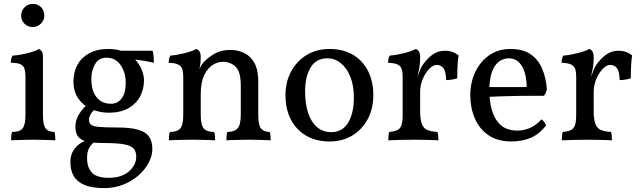

<svg xmlns="http://www.w3.org/2000/svg" viewBox="-20 -719 3293 988"><path d="M37 3Q37 -7 38 -18.5Q39 -30 42 -40Q82 -40 96.5 -58.5Q111 -77 111 -127V-325Q111 -348 106.5 -364Q102 -380 86 -388Q70 -396 36 -396Q36 -407 38 -416Q40 -425 45 -433Q60 -433 87 -438Q114 -443 140.5 -450.5Q167 -458 179 -467Q188 -464 194.5 -455Q201 -446 201 -427V-127Q201 -77 214.5 -58.5Q228 -40 260 -40Q263 -30 264 -17Q265 -4 265 3Q248 2 229 1.5Q210 1 190.5 0.5Q171 0 152 0Q133 0 112.5 0.5Q92 1 73 1.5Q54 2 37 3ZM148 -580Q123 -580 106 -597Q89 -614 89 -638Q89 -665 107 -682Q125 -699 148 -699Q175 -699 191.5 -682Q208 -665 208 -638Q208 -615 190.5 -597.5Q173 -580 148 -580Z M516 249Q455 249 416.5 233.5Q378 218 360 188Q342 158 342 114Q342 76 362.5 48Q383 20 420 4L470 8Q446 26 437 46Q428 66 428 93Q428 144 453.5 170Q479 196 540 196Q606 196 643.5 163Q681 130 681 87Q681 62 668.5 46.5Q656 31 620.5 24Q585 17 516 17Q471 17 442.5 12.5Q414 8 397.5 -2.5Q381 -13 374.5 -29Q368 -45 368 -68Q368 -101 387.5 -132.5Q407 -164 438 -189L475 -163Q455 -146 446.5 -131Q438 -116 438 -105Q438 -87 447.5 -78Q457 -69 488 -66Q519 -63 583 -63Q650 -63 689.5 -52Q729 -41 746.5 -16.5Q764 8 764 48Q764 82 745.5 117.5Q727 153 694 182.5Q661 212 615.5 230.5Q570 249 516 249ZM540 -139Q493 -139 451 -157Q409 -175 383.5 -211Q358 -247 358 -301Q358 -347 378 -384.5Q398 -422 438.5 -444.5Q479 -467 538 -467Q587 -467 622 -450.5Q657 -434 679 -408.5Q701 -383 711 -355.5Q721 -328 721 -307Q721 -260 700.5 -222Q680 -184 639.5 -161.5Q599 -139 540 -139ZM552 -185Q585 -185 606 -212.5Q627 -240 627 -292Q627 -345 601 -383.5Q575 -422 528 -422Q488 -422 469 -388.5Q450 -355 450 -314Q450 -252 477 -218.5Q504 -185 552 -185ZM772 -396Q756 -400 733.5 -404Q711 -408 689 -411Q667 -414 653 -415L583 -458H765Q769 -445 770.5 -428.5Q772 -412 772 -396Z M923 -214V-325Q923 -348 918 -363.5Q913 -379 897 -387Q881 -395 848 -396Q848 -407 850 -416Q852 -425 857 -433Q888 -435 928 -445Q968 -455 991 -467Q1000 -464 1006.5 -454.5Q1013 -445 1013 -423ZM1309 -127Q1309 -75 1323.5 -57.5Q1338 -40 1368 -40Q1371 -31 1372 -20.5Q1373 -10 1373 3Q1351 2 1323 1Q1295 0 1264 0Q1244 0 1222 0.5Q1200 1 1180 1.5Q1160 2 1145 3Q1145 -10 1146 -21Q1147 -32 1150 -40Q1186 -40 1202.5 -58.5Q1219 -77 1219 -127V-279Q1219 -350 1192.5 -375.5Q1166 -401 1126 -401Q1100 -401 1074 -384.5Q1048 -368 1030.5 -331.5Q1013 -295 1013 -234V-127Q1013 -77 1028 -58.5Q1043 -40 1082 -40Q1085 -31 1086 -20.5Q1087 -10 1087 3Q1073 2 1053 1.5Q1033 1 1010.5 0.5Q988 0 968 0Q948 0 926 0.5Q904 1 884 1.5Q864 2 849 3Q849 -10 850 -21Q851 -32 854 -40Q893 -40 908 -58.5Q923 -77 923 -127V-325L1013 -423Q1013 -411 1011.5 -396Q1010 -381 1006 -364Q1009 -369 1012 -375.5Q1015 -382 1021 -390Q1038 -413 1075.5 -437.5Q1113 -462 1166 -462Q1204 -462 1236.5 -446.5Q1269 -431 1289 -395.5Q1309 -360 1309 -299Z M1675 9Q1607 9 1556 -20.5Q1505 -50 1477 -103.5Q1449 -157 1449 -229Q1449 -297 1478 -351Q1507 -405 1558 -436Q1609 -467 1675 -467Q1746 -467 1796.5 -437Q1847 -407 1874 -353.5Q1901 -300 1901 -229Q1901 -160 1872.5 -106.5Q1844 -53 1793.5 -22Q1743 9 1675 9ZM1683 -39Q1743 -39 1772 -88.5Q1801 -138 1801 -217Q1801 -279 1782.5 -324.5Q1764 -370 1733 -394.5Q1702 -419 1665 -419Q1607 -419 1578.5 -372Q1550 -325 1550 -250Q1550 -182 1566.5 -135Q1583 -88 1613 -63.5Q1643 -39 1683 -39Z M2142 -147Q2142 -104 2151 -81Q2160 -58 2179.5 -50Q2199 -42 2231 -40Q2234 -32 2235 -21Q2236 -10 2236 3Q2221 2 2200.5 1.5Q2180 1 2156.5 0.5Q2133 0 2110 0Q2075 0 2036 1Q1997 2 1978 3Q1978 -10 1979 -21Q1980 -32 1983 -40Q2009 -42 2024.5 -49.5Q2040 -57 2046 -75.5Q2052 -94 2052 -127V-227H2142ZM2142 -293V-214H2052V-325L2142 -423Q2142 -388 2136 -361Q2130 -334 2125 -307ZM2120 -301Q2131 -329 2137 -347Q2143 -365 2150 -377Q2172 -412 2202 -435Q2232 -458 2271 -458Q2309 -458 2340 -434Q2337 -418 2335.5 -397Q2334 -376 2333.5 -355Q2333 -334 2333 -316Q2324 -313 2308.5 -310Q2293 -307 2276 -307Q2274 -355 2260.5 -370Q2247 -385 2227 -385Q2209 -385 2189.5 -365.5Q2170 -346 2156 -314Q2142 -282 2142 -243ZM2052 -214V-325Q2052 -348 2047 -363.5Q2042 -379 2026 -387Q2010 -395 1977 -396Q1977 -407 1979 -416Q1981 -425 1986 -433Q2017 -435 2057 -445Q2097 -455 2120 -467Q2129 -464 2135.5 -454.5Q2142 -445 2142 -423Z M2612 9Q2541 9 2494 -23Q2447 -55 2423.5 -109.5Q2400 -164 2400 -229Q2400 -293 2425 -347Q2450 -401 2496.5 -434Q2543 -467 2607 -467Q2672 -467 2711.5 -439Q2751 -411 2770.5 -364Q2790 -317 2794 -260Q2790 -240 2779 -226Q2762 -226 2728 -226Q2694 -226 2651 -225.5Q2608 -225 2563 -223.5Q2518 -222 2478 -220V-271H2690Q2690 -337 2666 -378Q2642 -419 2598 -419Q2574 -419 2551 -404.5Q2528 -390 2513 -353Q2498 -316 2498 -250Q2498 -201 2510.5 -154.5Q2523 -108 2554.5 -77.5Q2586 -47 2644 -47Q2677 -47 2709 -61.5Q2741 -76 2766 -105Q2774 -100 2781 -91Q2788 -82 2790 -74Q2756 -29 2711.5 -10Q2667 9 2612 9Z M3035 -147Q3035 -104 3044 -81Q3053 -58 3072.5 -50Q3092 -42 3124 -40Q3127 -32 3128 -21Q3129 -10 3129 3Q3114 2 3093.5 1.5Q3073 1 3049.5 0.5Q3026 0 3003 0Q2968 0 2929 1Q2890 2 2871 3Q2871 -10 2872 -21Q2873 -32 2876 -40Q2902 -42 2917.5 -49.5Q2933 -57 2939 -75.5Q2945 -94 2945 -127V-227H3035ZM3035 -293V-214H2945V-325L3035 -423Q3035 -388 3029 -361Q3023 -334 3018 -307ZM3013 -301Q3024 -329 3030 -347Q3036 -365 3043 -377Q3065 -412 3095 -435Q3125 -458 3164 -458Q3202 -458 3233 -434Q3230 -418 3228.5 -397Q3227 -376 3226.5 -355Q3226 -334 3226 -316Q3217 -313 3201.5 -310Q3186 -307 3169 -307Q3167 -355 3153.5 -370Q3140 -385 3120 -385Q3102 -385 3082.5 -365.5Q3063 -346 3049 -314Q3035 -282 3035 -243ZM2945 -214V-325Q2945 -348 2940 -363.5Q2935 -379 2919 -387Q2903 -395 2870 -396Q2870 -407 2872 -416Q2874 -425 2879 -433Q2910 -435 2950 -445Q2990 -455 3013 -467Q3022 -464 3028.5 -454.5Q3035 -445 3035 -423Z"/></svg>

Font: Vollkorn
Style: Regular
Weight: 400
Designer: Friedrich Althausen
Foundry: Friedrich Althausen
Version: Version 4.104